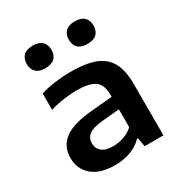

<svg xmlns="http://www.w3.org/2000/svg" viewBox="-183 -910 985 1048"><g transform="rotate(-30 309.0 -386.0)"><path d="M241.5 9.5Q145.5 9.5 96 -33.8Q46.5 -77 46.5 -146Q46.5 -220 103 -261.5Q159.5 -303 286 -312.5L408.5 -323.5V-334.5Q408.5 -401 373.2 -425.2Q338 -449.5 259 -449.5Q224 -449.5 178.8 -443.5Q133.5 -437.5 91.5 -424.5V-527.5Q135.5 -541 186.5 -547.5Q237.5 -554 281.5 -554Q372.5 -554 431.5 -532.8Q490.5 -511.5 519.2 -461.5Q548 -411.5 548 -324.5V0H429.5L420 -55H413Q383 -23.5 337.8 -7Q292.5 9.5 241.5 9.5ZM188 -157.5Q188 -124.5 211.2 -105Q234.5 -85.5 283 -85.5Q316.5 -85.5 349.2 -96.8Q382 -108 408.5 -131.5V-244.5L298 -234.5Q237.5 -228.5 212.8 -209.5Q188 -190.5 188 -157.5ZM439.5 -639Q400.5 -639 381 -658Q361.5 -677 361.5 -710Q361.5 -743 381 -762Q400.5 -781 439.5 -781Q479 -781 498.2 -762Q517.5 -743 517.5 -710Q517.5 -677 498.2 -658Q479 -639 439.5 -639ZM174.5 -639Q135 -639 115.8 -658Q96.5 -677 96.5 -710Q96.5 -743 115.8 -762Q135 -781 174.5 -781Q213.5 -781 233 -762Q252.5 -743 252.5 -710Q252.5 -677 233 -658Q213.5 -639 174.5 -639Z"/></g></svg>

Font: Encode Sans Expanded Expanded SemiBold
Style: Regular
Weight: 600
Width: 7
Designer: Multiple Designers
Foundry: Impallari Type
Version: Version 3.000; ttfautohint (v1.8.3) -l 8 -r 50 -G 200 -x 14 